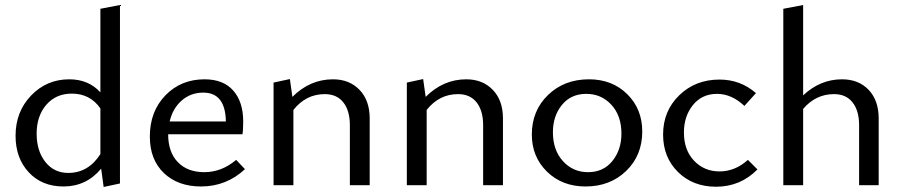

<svg xmlns="http://www.w3.org/2000/svg" viewBox="-20 -738 3598 765"><path d="M380 -703 458 -718V-7L393 7L383 -66Q324 5 233 5Q147 5 94.5 -51.5Q42 -108 42 -197Q42 -293 104 -357.5Q166 -422 256 -422Q333 -422 380 -370ZM252 -49Q332 -49 380 -124V-306Q339 -365 266 -365Q203 -365 164.5 -320.5Q126 -276 126 -205Q126 -137 160.5 -93Q195 -49 252 -49Z M921 -101 956 -64Q882 5 781 5Q689 5 633 -48.5Q577 -102 577 -194Q577 -294 639 -358Q701 -422 795 -422Q870 -422 909.5 -377Q949 -332 949 -254Q949 -219 946 -203H650Q650 -132 688.5 -92Q727 -52 794 -52Q863 -52 921 -101ZM790 -369Q740 -369 704 -337.5Q668 -306 656 -254H880Q878 -369 790 -369Z M1307 -422Q1372 -422 1412.5 -380Q1453 -338 1453 -266V0H1374V-239Q1374 -297 1348 -330Q1322 -363 1274 -363Q1199 -363 1149 -300V0H1070V-409L1135 -423L1145 -352Q1215 -422 1307 -422Z M1838 -422Q1903 -422 1943.5 -380Q1984 -338 1984 -266V0H1905V-239Q1905 -297 1879 -330Q1853 -363 1805 -363Q1730 -363 1680 -300V0H1601V-409L1666 -423L1676 -352Q1746 -422 1838 -422Z M2313 5Q2220 5 2159.5 -54Q2099 -113 2099 -202Q2099 -297 2163.5 -359.5Q2228 -422 2327 -422Q2419 -422 2479 -363Q2539 -304 2539 -214Q2539 -119 2475 -57Q2411 5 2313 5ZM2323 -52Q2384 -52 2420 -96.5Q2456 -141 2456 -206Q2456 -277 2416 -320.5Q2376 -364 2316 -364Q2255 -364 2219 -320Q2183 -276 2183 -211Q2183 -140 2223 -96Q2263 -52 2323 -52Z M2833 6Q2741 6 2681.5 -52.5Q2622 -111 2622 -202Q2622 -296 2686.5 -358.5Q2751 -421 2847 -421Q2930 -421 2992 -367L2946 -316Q2895 -364 2837 -364Q2777 -364 2741 -319.5Q2705 -275 2705 -210Q2705 -140 2745.5 -97.5Q2786 -55 2847 -55Q2909 -55 2960 -101L2998 -63Q2930 6 2833 6Z M3335 -422Q3401 -422 3441 -380Q3481 -338 3481 -266V0H3403V-239Q3403 -297 3377 -330Q3351 -363 3303 -363Q3230 -363 3180 -304V0H3101V-703L3180 -718V-358Q3248 -422 3335 -422Z"/></svg>

Font: EauTestText Medium
Style: Regular
Weight: 500
Designer: Christian Thalmann (Catharsis Fonts)
Version: Version 0.001;PS 000.001;hotconv 1.0.88;makeotf.lib2.5.64775